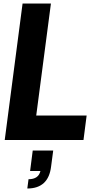

<svg xmlns="http://www.w3.org/2000/svg" viewBox="-20 -800 561 1097"><path d="M136 277 143 224Q200 224 211 177H152L167 60H284L272 151Q257 277 136 277ZM457 0H7L109 -780H271L187 -140H475Z"/></svg>

Font: Tanohe Sans
Style: Bold Italic
Weight: 700
Designer: Village Type and Design LLC & Cristiano Sobral
Foundry: Cooper Hewitt Smithsonian Design Museum
Version: Version 1.00;September 29, 2021;FontCreator 13.0.0.2655 64-b